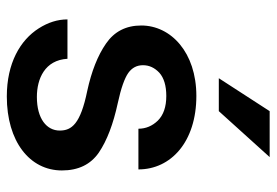

<svg xmlns="http://www.w3.org/2000/svg" viewBox="-142 -648 800 555"><g transform="rotate(90 257.5 -370.0)"><path d="M356.9 -143.1C356.9 -105.5 322.8 -77.1 259.8 -77.1C207 -77.1 153.3 -100.1 149.4 -165.5H35.6C35.6 -136.7 44.4 -109.4 61.5 -82.5C95.7 -28.8 162.1 9.8 258.3 9.8C388.2 9.8 472.2 -56.2 472.2 -149.4C472.2 -196.8 455.1 -232.4 420.4 -256.3C385.7 -279.8 337.9 -297.9 277.3 -311C234.4 -320.3 205.6 -330.6 190.4 -341.3C175.3 -352.1 168 -366.2 168 -383.8C168 -401.9 175.3 -417.5 189.9 -431.2C204.6 -444.3 227.1 -451.2 256.8 -451.2C288.6 -451.2 312 -442.9 328.1 -426.8C343.8 -410.6 351.6 -391.6 351.6 -370.6H469.2C469.2 -464.8 389.2 -538.1 256.8 -538.1C130.9 -538.1 53.2 -464.4 53.2 -378.9C53.2 -334.5 70.8 -300.8 105.5 -276.9C140.1 -252.9 186 -234.9 242.2 -222.7C337.9 -203.1 356.9 -177.7 356.9 -143.1ZM300.8 -603 433.6 -750H300.8L205.6 -603Z"/></g></svg>

Font: Vazirmatn Medium
Style: Regular
Weight: 500
Designer: Saber Rastikerdar
Foundry: Saber Rastikerdar
Version: Version 33.003